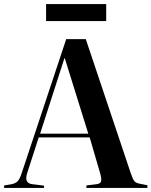

<svg xmlns="http://www.w3.org/2000/svg" viewBox="-23 -922 743 942"><path d="M203.1 -818.8V-901.9H498V-818.8ZM-2.9 0V-12.2L33.2 -18.1Q52.7 -22 63.5 -32.7Q74.2 -43.5 84 -74.2L301.8 -730H397.9L618.2 -73.2Q627.9 -43.5 636.2 -33.4Q644.5 -23.4 666 -20L700.2 -13.2V0H400.9V-12.2L449.2 -18.1Q468.3 -20 472.4 -31.2Q476.6 -42.5 469.2 -68.8L417 -248H167L110.8 -74.2Q102.1 -47.9 108.6 -33.9Q115.2 -20 138.2 -18.1L192.9 -11.2V0ZM173.8 -266.1H410.2L294.9 -636.2H293Z"/></svg>

Font: Display Semibold
Style: Regular
Weight: 600
Designer: Latin by Veronika Burian and Jose Scaglione. Greek by Irene Vlachou. Cyrillic by Vera Evstafieva.
Foundry: TypeTogether
Version: Version 3.002